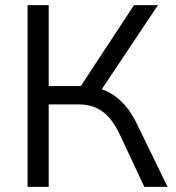

<svg xmlns="http://www.w3.org/2000/svg" viewBox="-20 -725 681 745"><path d="M87 0V-705H169V-391H307L283 -375L500 -705H593L363 -361L332 -388Q373 -383 405 -365.5Q437 -348 463.5 -318Q490 -288 511 -245L630 0H540L443 -207Q413 -268 375.5 -294Q338 -320 283 -320H169V0Z"/></svg>

Font: NunitoSans1
Style: Book
Weight: 400
Designer: Vernon Adams
Foundry: Vernon Adams
Version: Version 3.101;gftools[0.9.27]